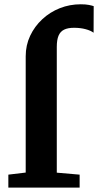

<svg xmlns="http://www.w3.org/2000/svg" viewBox="-20 -854 446 874"><path d="M18 0V-59L97 -68.5V-598Q97 -648 117.2 -691Q137.5 -734 172.5 -766.5Q207.5 -799 252.5 -816.8Q297.5 -834.5 347.5 -834.5Q370.5 -834.5 385 -831.5Q399.5 -828.5 406.5 -826L406 -705Q393 -715 369.5 -721.2Q346 -727.5 317 -727.5Q289 -727.5 271.8 -719Q254.5 -710.5 246.5 -691.5Q238.5 -672.5 238.5 -640.5V-68L342.5 -59V0Z"/></svg>

Font: Merriweather 20pt
Style: Bold
Weight: 700
Version: Version 2.100